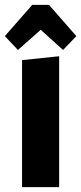

<svg xmlns="http://www.w3.org/2000/svg" viewBox="-42 -772 335 792"><path d="M160 -752 273 -623 218 -566 126 -649 32 -566 -22 -623 91 -752ZM202 0H49V-524L202 -540Z"/></svg>

Font: Magra
Style: Bold
Weight: 600
Designer: Viviana Monsalve
Foundry: Viviana Monsalve
Version: Version 1.001